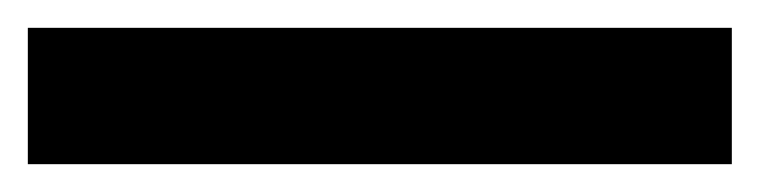

<svg xmlns="http://www.w3.org/2000/svg" viewBox="-23 -878 546 138"><path d="M503 -760H-3V-858H503Z"/></svg>

Font: Noto Sans Myanmar
Style: Regular
Weight: 400
Designer: Monotype Design Team
Foundry: Monotype Imaging Inc.
Version: Version 2.107